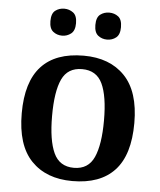

<svg xmlns="http://www.w3.org/2000/svg" viewBox="-54 -794 708 851"><g transform="rotate(5 300.5 -369.0)"><path d="M299 10Q183 10 116.5 -59Q50 -128 50 -270Q50 -410 113.5 -479Q177 -548 302 -548Q418 -548 484.5 -479Q551 -410 551 -270Q551 -128 487 -59Q423 10 299 10ZM301 -49Q365 -49 390.5 -105.5Q416 -162 416 -270Q416 -378 390 -433Q364 -488 300 -488Q236 -488 210.5 -433.5Q185 -379 185 -270Q185 -162 211 -105.5Q237 -49 301 -49ZM398 -628Q375 -628 358 -641.5Q341 -655 341 -688Q341 -722 358 -735Q375 -748 398 -748Q421 -748 438 -735Q455 -722 455 -688Q455 -655 438 -641.5Q421 -628 398 -628ZM198 -628Q175 -628 158 -641.5Q141 -655 141 -688Q141 -722 158 -735Q175 -748 198 -748Q220 -748 237.5 -735Q255 -722 255 -688Q255 -655 237.5 -641.5Q220 -628 198 -628Z"/></g></svg>

Font: Noto Naskh Arabic SemiBold
Style: Regular
Weight: 600
Designer: Monotype Design Team, David Williams, Mohamad Dakak and Nizar Qandah
Foundry: Monotype Imaging Inc.
Version: Version 2.016